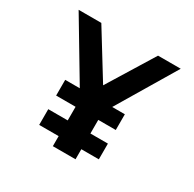

<svg xmlns="http://www.w3.org/2000/svg" viewBox="-153 -863 1037 1026"><g transform="rotate(30 365.0 -350.0)"><path d="M543 -243H435V-159H543V-62H435V0H295V-62H175V-159H295V-243H175V-340H265L50 -700H190L365 -416L540 -700H680L465 -340H543V-243Z"/></g></svg>

Font: CAT North
Style: Regular
Weight: 400
Designer: Peter Wiegel
Foundry: Peter Wiegel
Version: Version 1.000